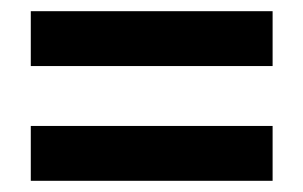

<svg xmlns="http://www.w3.org/2000/svg" viewBox="-20 -529 542 343"><path d="M467 -509V-411H35V-509ZM35 -304H467V-206H35Z"/></svg>

Font: Non Bureau Medium
Style: Regular
Weight: 500
Designer: Jona Saucedo
Foundry: Non Foundry
Version: Version 1.000; ttfautohint (v1.8.4)